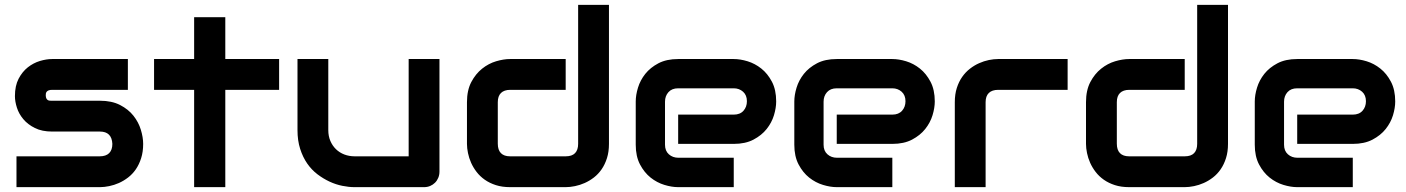

<svg xmlns="http://www.w3.org/2000/svg" viewBox="-20 -771 5794 791"><path d="M569.8 -178.2Q569.8 -145.5 561.5 -119.4Q553.2 -93.3 539.6 -73.5Q525.9 -53.7 507.8 -39.8Q489.7 -25.9 470 -17.1Q450.2 -8.3 429.9 -4.2Q409.7 0 391.6 0H47.9V-127H390.6Q416.5 -127 429.7 -140.1Q442.9 -153.3 442.9 -178.2Q440.4 -229 391.6 -229H194.8Q152.8 -229 123.5 -243.7Q94.2 -258.3 75.9 -280.3Q57.6 -302.2 49.6 -327.6Q41.5 -353 41.5 -375Q41.5 -417.5 56.6 -446.5Q71.8 -475.6 94.7 -493.7Q117.7 -511.7 144.5 -519.8Q171.4 -527.8 194.8 -527.8H506.8V-400.9H195.8Q186 -400.9 180.4 -398.7Q174.8 -396.5 172.1 -392.8Q169.4 -389.2 168.9 -385Q168.5 -380.9 168.5 -377Q168.9 -369.1 171.4 -364.7Q173.8 -360.4 177.5 -358.4Q181.2 -356.4 185.8 -356.2Q190.4 -356 194.8 -356H391.6Q440.4 -356 474.6 -338.4Q508.8 -320.8 529.8 -294.2Q550.8 -267.6 560.3 -236.3Q569.8 -205.1 569.8 -178.2Z M1129.9 -400.9H908.2V0H779.8V-400.9H614.7V-527.8H779.8V-700.2H908.2V-527.8H1129.9Z M1790.5 -64Q1790.5 -50.3 1785.6 -38.6Q1780.8 -26.9 1772.2 -18.3Q1763.7 -9.8 1752.2 -4.9Q1740.7 0 1727.5 0H1440.4Q1417 0 1390.4 -5.4Q1363.8 -10.7 1337.9 -22.7Q1312 -34.7 1287.8 -53Q1263.7 -71.3 1245.6 -97.4Q1227.5 -123.5 1216.6 -157.7Q1205.6 -191.9 1205.6 -234.9V-527.8H1332.5V-234.9Q1332.5 -210 1341.1 -190.2Q1349.6 -170.4 1364.3 -156.2Q1378.9 -142.1 1398.7 -134.5Q1418.5 -127 1441.4 -127H1663.6V-527.8H1790.5Z M2488.8 -178.2Q2488.8 -145.5 2480.5 -119.4Q2472.2 -93.3 2458.5 -73.5Q2444.8 -53.7 2426.8 -39.8Q2408.7 -25.9 2388.9 -17.1Q2369.1 -8.3 2348.9 -4.2Q2328.6 0 2310.5 0H2081.5Q2048.8 0 2022.9 -8.3Q1997.1 -16.6 1977.3 -30.5Q1957.5 -44.4 1943.6 -62.5Q1929.7 -80.6 1920.9 -100.3Q1912.1 -120.1 1908 -140.4Q1903.8 -160.6 1903.8 -178.2V-350.1Q1903.8 -398.9 1921.6 -432.9Q1939.5 -466.8 1966.1 -488Q1992.7 -509.3 2023.9 -518.6Q2055.2 -527.8 2081.5 -527.8H2310.5V-400.9H2082.5Q2057.1 -400.9 2043.9 -387.9Q2030.8 -375 2030.8 -350.1V-179.2Q2030.8 -153.3 2043.7 -140.1Q2056.6 -127 2081.5 -127H2310.5Q2336.4 -127 2349.1 -140.1Q2361.8 -153.3 2361.8 -178.2V-751H2488.8Z M3177.7 -353Q3177.7 -326.7 3168.5 -296.1Q3159.2 -265.6 3138.4 -239.5Q3117.7 -213.4 3084.2 -195.8Q3050.8 -178.2 3002.9 -178.2H2773.9V-298.8H3002.9Q3028.8 -298.8 3043 -314.7Q3057.1 -330.6 3057.1 -354Q3057.1 -378.9 3041.3 -393.1Q3025.4 -407.2 3002.9 -407.2H2773.9Q2748 -407.2 2733.9 -391.4Q2719.7 -375.5 2719.7 -352.1V-174.8Q2719.7 -149.4 2735.6 -135.3Q2751.5 -121.1 2774.9 -121.1H3002.9V0H2773.9Q2747.6 0 2717 -9.3Q2686.5 -18.6 2660.4 -39.3Q2634.3 -60.1 2616.7 -93.5Q2599.1 -127 2599.1 -174.8V-353Q2599.1 -379.4 2608.4 -409.9Q2617.7 -440.4 2638.4 -466.6Q2659.2 -492.7 2692.6 -510.3Q2726.1 -527.8 2773.9 -527.8H3002.9Q3029.3 -527.8 3059.8 -518.6Q3090.3 -509.3 3116.5 -488.5Q3142.6 -467.8 3160.2 -434.3Q3177.7 -400.9 3177.7 -353Z M3831.1 -353Q3831.1 -326.7 3821.8 -296.1Q3812.5 -265.6 3791.7 -239.5Q3771 -213.4 3737.5 -195.8Q3704.1 -178.2 3656.2 -178.2H3427.2V-298.8H3656.2Q3682.1 -298.8 3696.3 -314.7Q3710.4 -330.6 3710.4 -354Q3710.4 -378.9 3694.6 -393.1Q3678.7 -407.2 3656.2 -407.2H3427.2Q3401.4 -407.2 3387.2 -391.4Q3373 -375.5 3373 -352.1V-174.8Q3373 -149.4 3388.9 -135.3Q3404.8 -121.1 3428.2 -121.1H3656.2V0H3427.2Q3400.9 0 3370.4 -9.3Q3339.8 -18.6 3313.7 -39.3Q3287.6 -60.1 3270 -93.5Q3252.4 -127 3252.4 -174.8V-353Q3252.4 -379.4 3261.7 -409.9Q3271 -440.4 3291.7 -466.6Q3312.5 -492.7 3345.9 -510.3Q3379.4 -527.8 3427.2 -527.8H3656.2Q3682.6 -527.8 3713.1 -518.6Q3743.7 -509.3 3769.8 -488.5Q3795.9 -467.8 3813.5 -434.3Q3831.1 -400.9 3831.1 -353Z M4378.4 -400.9H4092.8Q4066.9 -400.9 4053.7 -387.9Q4040.5 -375 4040.5 -350.1V0H3913.6V-350.1Q3913.6 -382.8 3921.9 -408.7Q3930.2 -434.6 3944.1 -454.3Q3958 -474.1 3976.1 -488Q3994.1 -502 4013.9 -510.7Q4033.7 -519.5 4054 -523.7Q4074.2 -527.8 4091.8 -527.8H4378.4Z M5039.1 -178.2Q5039.1 -145.5 5030.8 -119.4Q5022.5 -93.3 5008.8 -73.5Q4995.1 -53.7 4977.1 -39.8Q4959 -25.9 4939.2 -17.1Q4919.4 -8.3 4899.2 -4.2Q4878.9 0 4860.8 0H4631.8Q4599.1 0 4573.2 -8.3Q4547.4 -16.6 4527.6 -30.5Q4507.8 -44.4 4493.9 -62.5Q4480 -80.6 4471.2 -100.3Q4462.4 -120.1 4458.3 -140.4Q4454.1 -160.6 4454.1 -178.2V-350.1Q4454.1 -398.9 4471.9 -432.9Q4489.7 -466.8 4516.4 -488Q4543 -509.3 4574.2 -518.6Q4605.5 -527.8 4631.8 -527.8H4860.8V-400.9H4632.8Q4607.4 -400.9 4594.2 -387.9Q4581.1 -375 4581.1 -350.1V-179.2Q4581.1 -153.3 4594 -140.1Q4606.9 -127 4631.8 -127H4860.8Q4886.7 -127 4899.4 -140.1Q4912.1 -153.3 4912.1 -178.2V-751H5039.1Z M5728 -353Q5728 -326.7 5718.8 -296.1Q5709.5 -265.6 5688.7 -239.5Q5668 -213.4 5634.5 -195.8Q5601.1 -178.2 5553.2 -178.2H5324.2V-298.8H5553.2Q5579.1 -298.8 5593.3 -314.7Q5607.4 -330.6 5607.4 -354Q5607.4 -378.9 5591.6 -393.1Q5575.7 -407.2 5553.2 -407.2H5324.2Q5298.3 -407.2 5284.2 -391.4Q5270 -375.5 5270 -352.1V-174.8Q5270 -149.4 5285.9 -135.3Q5301.8 -121.1 5325.2 -121.1H5553.2V0H5324.2Q5297.9 0 5267.3 -9.3Q5236.8 -18.6 5210.7 -39.3Q5184.6 -60.1 5167 -93.5Q5149.4 -127 5149.4 -174.8V-353Q5149.4 -379.4 5158.7 -409.9Q5168 -440.4 5188.7 -466.6Q5209.5 -492.7 5242.9 -510.3Q5276.4 -527.8 5324.2 -527.8H5553.2Q5579.6 -527.8 5610.1 -518.6Q5640.6 -509.3 5666.7 -488.5Q5692.9 -467.8 5710.4 -434.3Q5728 -400.9 5728 -353Z"/></svg>

Font: Audiowide
Style: Regular
Weight: 400
Version: Version 1.003